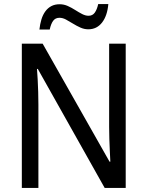

<svg xmlns="http://www.w3.org/2000/svg" viewBox="-20 -930 730 950"><path d="M602 0H498L167 -589H163Q165 -565 166.5 -535.5Q168 -506 169 -475Q170 -444 170 -413V0H88V-714H191L522 -130H526Q525 -151 523.5 -180.5Q522 -210 521 -242.5Q520 -275 520 -302V-714H602ZM175 -784Q178 -811 185 -834Q192 -857 204.5 -874Q217 -891 234.5 -900Q252 -909 275 -909Q296 -909 315 -900.5Q334 -892 352 -880.5Q370 -869 386.5 -860.5Q403 -852 418 -852Q438 -852 449 -867.5Q460 -883 466 -910H516Q511 -852 485 -818.5Q459 -785 417 -785Q397 -785 378 -793.5Q359 -802 340.5 -813.5Q322 -825 306 -833.5Q290 -842 274 -842Q254 -842 243 -827Q232 -812 226 -784Z"/></svg>

Font: Noto Sans Hebrew SemiCondensed
Style: Regular
Weight: 400
Width: 4
Designer: Monotype Design Team
Foundry: Monotype Imaging Inc.
Version: Version 2.003